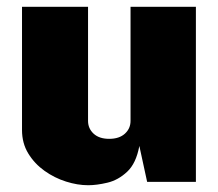

<svg xmlns="http://www.w3.org/2000/svg" viewBox="-20 -537 644 567"><path d="M240.5 10Q209 10 175 -0.8Q141 -11.5 111.5 -32.5Q82 -53.5 63.5 -83.8Q45 -114 45 -153V-517H240V-180Q240 -157.5 256.5 -142.2Q273 -127 302.5 -127Q332 -127 348.8 -142.2Q365.5 -157.5 365.5 -180V-517H558.5V0H414.5L391.5 -106Q382 -54.5 355.5 -29.8Q329 -5 297.2 2.5Q265.5 10 240.5 10Z"/></svg>

Font: Public Sans Black
Style: Regular
Weight: 900
Designer: The Public Sans Project Authors: Dan O. Williams and USWDS (Libre Franklin designed by Pablo Impallari and Rodrigo Fuenz
Version: Version 1.007